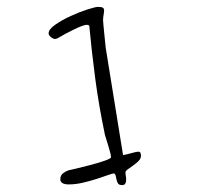

<svg xmlns="http://www.w3.org/2000/svg" viewBox="-20 -520 588 557"><path d="M389 -68Q389 -60 382 -53Q375 -46 366.5 -40Q358 -34 351 -29Q344 -24 344 -20Q344 -15 345 -10Q346 -5 346 0Q346 17 335 17Q326 17 323 13Q320 9 318.5 3Q317 -3 316 -8.5Q315 -14 311 -17Q307 -17 293 -12Q279 -7 260.5 -1Q242 5 220.5 10Q199 15 180 15Q155 15 155 0Q155 -11 162.5 -17Q170 -23 179 -26Q180 -26 199 -30.5Q218 -35 241 -41Q264 -47 283 -53.5Q302 -60 302 -64Q302 -69 299 -80Q296 -91 292.5 -102.5Q289 -114 286 -123.5Q283 -133 283 -136Q276 -169 269 -209Q262 -249 256.5 -290.5Q251 -332 246.5 -372Q242 -412 239 -445Q237 -448 232 -448Q227 -448 217.5 -444.5Q208 -441 195.5 -435Q183 -429 170 -422Q157 -415 147 -409Q143 -407 140 -407Q134 -407 127.5 -412.5Q121 -418 121 -423Q121 -435 140.5 -448.5Q160 -462 185 -473.5Q210 -485 233.5 -492.5Q257 -500 264 -500Q275 -500 278.5 -497.5Q282 -495 282 -490Q282 -485 280.5 -477Q279 -469 279 -461Q279 -459 280 -448Q281 -437 282.5 -422.5Q284 -408 285.5 -392.5Q287 -377 289 -367L337 -70Q348 -72 362 -76Q376 -80 382 -80Q389 -80 389 -68Z"/></svg>

Font: Reenie Beanie
Style: Regular
Weight: 500
Designer: James Grieshaber
Foundry: James Grieshaber
Version: Version 1.000